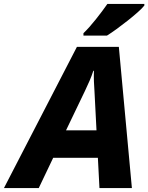

<svg xmlns="http://www.w3.org/2000/svg" viewBox="-80 -951 750 971"><path d="M-60 0 309 -714H521L587 0H423L415 -153H189L116 0ZM254 -292H408L398 -486Q396 -512 395 -539Q394 -566 395 -593H392Q384 -568 373.5 -543.5Q363 -519 350 -492ZM342 -783Q371 -811 404.5 -853Q438 -895 463 -931H650V-923Q640 -910 617 -889.5Q594 -869 565.5 -846.5Q537 -824 509.5 -804Q482 -784 461 -771H342Z"/></svg>

Font: Noto Sans ExtraBold
Style: Italic
Weight: 800
Italic angle: -12°
Designer: Monotype Design Team
Foundry: Monotype Imaging Inc.
Version: Version 2.013; ttfautohint (v1.8.4.7-5d5b)